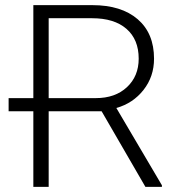

<svg xmlns="http://www.w3.org/2000/svg" viewBox="-20 -731 688 751"><path d="M377.4 -295.9H170.4V0H110.4V-295.9H13.7V-347.2H110.4V-710.9H341.3Q454.6 -710.9 518.6 -655.8Q582.5 -600.6 582.5 -501.5Q582.5 -431.6 541.5 -379.4Q500.5 -327.1 435.1 -308.6L613.3 -6.3V0H548.8ZM170.4 -347.2H354.5Q430.7 -347.2 476.6 -390.1Q522.5 -433.1 522.5 -501.5Q522.5 -576.7 474.6 -618.2Q426.8 -659.7 340.3 -659.7H170.4Z"/></svg>

Font: Roboto Light
Style: Regular
Weight: 300
Designer: Google
Version: Version 2.134; 2016; ttfautohint (v1.6)